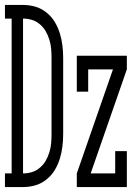

<svg xmlns="http://www.w3.org/2000/svg" viewBox="-29 -755 549 775"><path d="M-9 0V-55H18V-680H-9V-735H64Q90 -735 114 -728Q138 -721 158.5 -704.5Q179 -688 192 -666.5Q205 -645 212.5 -620.5Q220 -596 223 -571Q226 -546 226 -521V-215Q226 -189 223 -164Q220 -139 212.5 -114.5Q205 -90 192 -68.5Q179 -47 158.5 -30.5Q138 -14 114 -7Q90 0 64 0ZM64 -55Q83 -55 100.5 -60.5Q118 -66 132.5 -78.5Q147 -91 156 -107Q165 -123 170.5 -141Q176 -159 177.5 -177.5Q179 -196 179 -215V-521Q179 -539 177.5 -557.5Q176 -576 170.5 -594Q165 -612 156 -628Q147 -644 132.5 -656.5Q118 -669 100.5 -674.5Q83 -680 64 -680ZM281 0V-55L427 -475H327V-385H281V-530H483V-475L337 -55H436V-145H483V0Z"/></svg>

Font: Iosevka Slab Light
Style: Regular
Weight: 300
Monospace: yes
Designer: Belleve Invis
Foundry: Belleve Invis
Version: Version 11.1.0; ttfautohint (v1.8.3)